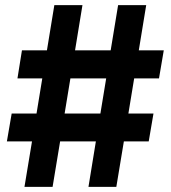

<svg xmlns="http://www.w3.org/2000/svg" viewBox="-20 -727 664 747"><path d="M353 -176.8H213.9L184.6 0H75.2L104.5 -176.8H6.8L25.4 -285.2H122.1L144.5 -421.9H47.9L65.4 -531.2H162.6L191.4 -707H300.8L272 -531.2H410.6L439.5 -707H548.8L520 -531.2H617.2L598.6 -421.9H502L479.5 -285.2H577.1L558.6 -176.8H461.9L432.6 0H324.2ZM370.6 -285.2 393.1 -421.9H253.9L231.4 -285.2Z"/></svg>

Font: Pretendard JP
Style: Bold
Weight: 700
Designer: Base glyphs from Inter by Rasmus Andersson; Hangeul glyphs from Noto Sans CJK(Source Han Sans) by Jang Soo-young and Kan
Foundry: Kil Hyung-jin
Version: Version 1.309